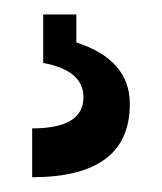

<svg xmlns="http://www.w3.org/2000/svg" viewBox="-20 -20 224 265"><path d="M39.6 0H85.4V38.6Q159.2 62.5 159.2 123.5Q159.2 224.6 24.4 224.6V157.2Q95.2 157.2 95.2 114.3Q95.2 77.1 39.6 66.9Z"/></svg>

Font: Classica
Style: Book
Weight: 400
Designer: Wojciech Kalinowski "wmk69" (wmk69@o2.pl)
Foundry: Wojciech Kalinowski "wmk69" (wmk69@o2.pl)
Version: Version 2.1.1; 2021-05-14